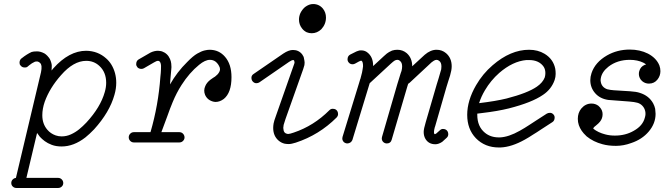

<svg xmlns="http://www.w3.org/2000/svg" viewBox="-20 -707 3322 953"><path d="M533 -386Q557 -346 557 -296Q557 -267 548 -236Q524 -150 447 -65Q425 -42 404 -25Q346 20 286 20Q258 20 237 12Q216 4 202 -6.5Q188 -17 178 -28Q170 -38 164 -47Q137 64 111 176H269Q279 176 286.5 183.5Q294 191 294 201.5Q294 212 286.5 219Q279 226 269 226H61Q51 226 43.5 219Q36 212 36 201.5Q36 191 43 184Q50 177 59 176Q183 -345 183.5 -348.5Q184 -352 184.5 -355Q185 -358 185.5 -361Q186 -364 186 -367Q186 -373 186 -379Q185 -384 183 -390Q179 -394 175 -398Q168 -402 164 -402Q159 -402 154 -401Q138 -394 125 -383L119 -378Q117 -376 114 -374Q109 -372 103 -372Q103 -372 102 -372Q94 -372 88 -376Q84 -379 81 -383Q79 -385 78 -388Q77 -392 77 -396Q77 -407 84 -415Q84 -415 84 -415Q86 -416 88 -418Q113 -438 137 -449Q146 -452 164 -452Q182 -452 202 -441Q208 -437 215 -430Q225 -419 228 -413Q237 -393 237 -380Q237 -369 236 -357Q240 -363 245 -368Q323 -455 408 -455Q466 -454 507 -417Q522 -404 533 -386ZM283 -334Q227 -271 202 -202Q190 -167 190 -135Q190 -92 215 -63Q231 -44 256 -35Q270 -30 286 -30Q310 -30 332 -40Q354 -50 372.5 -65Q391 -80 409 -99Q479 -175 500 -250Q507 -274 507 -296Q507 -349 473 -380Q446 -405 408 -405Q345 -405 283 -334Z M644 0Q634 0 626.5 -7.5Q619 -15 619 -25.5Q619 -36 626.5 -43.5Q634 -51 644 -51H727Q766 -185 776 -325Q777 -331 778 -345Q779 -359 779 -363Q782 -402 766 -405H764Q757 -405 744 -397L694 -368Q688 -365 682 -365Q676 -365 671 -367Q666 -369 663 -372Q656 -380 656 -388Q656 -405 668 -412Q723 -444 727 -446Q746 -455 764 -455Q778 -454 784 -452Q812 -442 824 -414Q829 -402 830 -391Q831 -380 831 -374Q831 -368 830 -361Q827 -328 826 -316.5Q825 -305 824 -288Q859 -350 909 -399Q938 -429 959 -441Q980 -453 995 -456.5Q1010 -460 1020 -460Q1067 -460 1097 -425Q1129 -388 1129 -324Q1129 -247 1091 -216Q1071 -201 1050 -201Q1045 -201 1041 -202Q1010 -209 998 -236Q989 -258 999 -280Q1006 -297 1024 -311Q1030 -316 1037.5 -320.5Q1045 -325 1047 -326.5Q1049 -328 1050 -329Q1056 -334 1060 -338L1064 -343Q1072 -354 1072 -363Q1072 -368 1071 -371Q1064 -390 1050 -401Q1038 -410 1022 -410Q998 -410 968 -385Q920 -346 881 -285Q856 -246 837 -200Q824 -169 810 -129L781 -51H871Q878 -51 883.5 -47.5Q889 -44 892.5 -38Q896 -32 896 -25Q896 -18 892.5 -12.5Q889 -7 883.5 -3.5Q878 0 871 0Z M1239 -340 1386 -441Q1413 -459 1434 -459Q1463 -459 1480 -437Q1485 -429 1487 -425L1488 -421Q1492 -403 1492 -396.5Q1492 -390 1491 -384Q1488 -374 1485 -364L1397 -116Q1389 -93 1388 -87.5Q1387 -82 1387 -81Q1387 -80 1387 -79Q1386 -75 1386 -72.5Q1386 -70 1387 -65Q1388 -47 1404 -43Q1407 -42 1410 -42Q1418 -42 1438 -49Q1537 -82 1615 -160Q1622 -167 1631 -167Q1640 -167 1645.5 -164Q1651 -161 1654.5 -155Q1658 -149 1658 -140.5Q1658 -132 1651 -124Q1564 -37 1448 1Q1426 8 1413.5 8Q1401 8 1392 6Q1376 2 1363 -9Q1336 -32 1336 -72Q1336 -82 1338 -94Q1340 -106 1350 -133Q1440 -388 1441 -392Q1442 -396 1442 -398L1440 -406Q1438 -409 1436 -409Q1428 -409 1415 -400L1267 -298Q1261 -294 1252 -294Q1243 -294 1235.5 -301.5Q1228 -309 1228 -321Q1228 -333 1239 -340ZM1464 -610Q1464 -626 1471 -642Q1480 -660 1494 -672Q1514 -687 1534 -687Q1564 -687 1583 -664Q1598 -645 1598 -620Q1598 -587 1575 -562Q1554 -542 1527 -542Q1514 -542 1502 -547Q1488 -554 1479 -566Q1464 -585 1464 -610Z M1730 -388Q1719 -388 1712 -395.5Q1705 -403 1705 -412Q1705 -429 1718 -436Q1745 -450 1749 -451.5Q1753 -453 1756 -454Q1764 -457 1769 -457Q1774 -457 1775 -457Q1792 -456 1803 -447Q1832 -425 1832 -381Q1832 -380 1832 -379L1885 -428Q1902 -444 1911 -448.5Q1920 -453 1926 -456Q1939 -460 1952 -460Q1979 -460 1999 -443Q2026 -419 2026 -378Q2086 -433 2088 -435Q2117 -460 2147 -460Q2174 -460 2194 -443Q2222 -419 2222 -378Q2222 -359 2214 -332Q2211 -323 2205 -304Q2199 -285 2196 -275Q2141 -85 2140 -80.5Q2139 -76 2138 -75Q2134 -60 2134 -52Q2134 -41 2139 -41Q2142 -42 2145 -44Q2149 -47 2163 -60Q2170 -67 2178.5 -67Q2187 -67 2193 -63.5Q2199 -60 2202 -54Q2205 -48 2205 -41Q2205 -30 2197 -23Q2178 -6 2175 -3Q2157 9 2141 9Q2108 9 2092 -17Q2083 -32 2083 -52Q2083 -67 2093 -100L2148 -289Q2151 -299 2157 -318Q2167 -352 2170 -363Q2171 -374 2171 -377Q2171 -396 2161 -404Q2154 -410 2147.5 -410Q2141 -410 2134 -406Q2126 -401 2122.5 -398Q2119 -395 2013 -296Q2009 -293 2006 -291Q2003 -281 2001 -275L1924 -13Q1919 5 1900 5Q1890 5 1882.5 -2Q1875 -9 1875 -20Q1875 -24 1876 -27L1952 -289Q1955 -299 1961 -318Q1967 -337 1969 -344Q1971 -351 1973 -355Q1976 -368 1976 -377Q1976 -396 1966 -404Q1960 -410 1952 -410Q1945 -410 1938.5 -406Q1932 -402 1920 -391L1815 -294Q1803 -255 1729 -12Q1722 4 1704 5Q1698 5 1692 2Q1686 -1 1682.5 -7Q1679 -13 1679 -18.5Q1679 -24 1680 -27L1762 -294Q1766 -305 1768 -314Q1769 -315 1769 -316Q1775 -338 1777 -347Q1779 -360 1780 -364Q1782 -374 1782 -378Q1782 -400 1775 -405Q1773 -406 1772 -406Q1769 -405 1762 -402L1742 -391Q1736 -388 1730 -388Z M2687 -344Q2687 -362 2679 -375Q2656 -409 2606 -409Q2600 -409 2593 -409Q2525 -403 2458 -345Q2416 -308 2387 -259Q2368 -227 2358 -195Q2441 -205 2494 -218Q2599 -245 2645 -277Q2674 -297 2684 -323Q2687 -334 2687 -344ZM2349 -137Q2349 -79 2387 -48Q2415 -25 2456 -25H2462Q2505 -27 2560 -58Q2585 -72 2606 -86Q2627 -100 2639 -107.5Q2651 -115 2694 -143Q2701 -147 2710 -147Q2719 -147 2726 -140Q2733 -133 2733 -124Q2733 -108 2722 -101Q2678 -73 2665 -64Q2652 -55 2644.5 -50.5Q2637 -46 2626 -39Q2605 -25 2585 -14Q2519 23 2464 25H2456Q2387 25 2342 -21Q2299 -66 2299 -137Q2299 -208 2343 -284Q2376 -341 2425 -383Q2514 -460 2606 -460Q2650 -460 2683 -440Q2726 -414 2736 -366Q2738 -355 2738 -340Q2738 -325 2733 -310Q2717 -264 2675 -236Q2620 -198 2506 -169Q2450 -155 2373 -146L2349 -143Q2349 -140 2349 -137Z M2910 -309Q2910 -326 2916 -344Q2934 -398 2993 -432Q3044 -461 3106 -461Q3156 -461 3196 -441Q3238 -419 3253 -382Q3258 -368 3258 -354Q3258 -331 3244 -313Q3228 -292 3201 -292Q3183 -292 3169 -303Q3160 -310 3155.5 -320Q3151 -330 3151 -339Q3151 -348 3153 -354Q3159 -376 3180 -385Q3183 -386 3187 -387Q3181 -392 3173 -396Q3144 -410 3106 -410Q3044 -410 3000 -376Q2967 -350 2962 -318Q2961 -314 2961 -309L2962 -301Q2964 -288 2972 -278.5Q2980 -269 2994 -264Q3011 -260 3027 -259L3107 -254Q3139 -252 3156 -246Q3201 -232 3222 -194Q3229 -181 3232 -167L3234 -142Q3234 -94 3200 -54Q3167 -15 3113 3Q3075 17 3037.5 17Q3000 17 2971 9Q2925 -3 2892 -30Q2891 -31 2890 -32Q2889 -33 2889 -33Q2863 -57 2853 -86Q2848 -101 2848 -117Q2848 -147 2865 -168Q2886 -193 2916 -193Q2935 -193 2950 -182L2958 -174Q2971 -159 2971 -140Q2971 -119 2958 -103Q2952 -95 2937 -83Q2929 -77 2927 -74L2925 -70Q2925 -69 2925 -68Q2949 -49 2984 -40Q3006 -34 3032 -34Q3085 -34 3126 -58Q3171 -83 3181 -124Q3186 -140 3182.5 -155.5Q3179 -171 3168.5 -182Q3158 -193 3143.5 -197Q3129 -201 3104 -203Q3010 -210 2999 -211Q2958 -217 2934 -244.5Q2910 -272 2910 -309Z"/></svg>

Font: TT2020Base
Style: Italic
Weight: 400
Italic angle: -15°
Version: Version 0.2.000